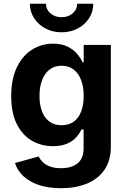

<svg xmlns="http://www.w3.org/2000/svg" viewBox="-20 -785 672 1021"><path d="M304.9 215.8Q236.7 215.8 186.1 198.6Q135.4 181.4 103.6 151.1Q71.8 120.8 59.8 81.8L185.6 47Q192.6 62.1 206.9 76.5Q221.2 90.9 245.1 100.2Q268.9 109.4 304.4 109.4Q360.3 109.4 392.4 83.7Q424.5 57.9 424.5 3.7V-96.7H413Q403.2 -74.7 384.7 -54.3Q366.1 -33.9 336.1 -20.8Q306 -7.7 261.7 -7.7Q200.3 -7.7 149.9 -36.6Q99.5 -65.5 69.6 -124.6Q39.7 -183.6 39.7 -273.8Q39.7 -366.2 70.2 -428.2Q100.6 -490.2 151.1 -521.5Q201.6 -552.7 262.1 -552.7Q308.3 -552.7 339.4 -537.2Q370.4 -521.8 389.8 -498.8Q409.1 -475.8 419.2 -454H425.1V-545.9H569.4V-4.6Q569.4 69.2 535.4 118.2Q501.4 167.2 441.8 191.5Q382.1 215.8 304.9 215.8ZM307.5 -119.1Q345.2 -119.1 371.3 -137.6Q397.5 -156.1 411.2 -191Q425 -225.9 425 -274.7Q425 -323.3 411.3 -359.3Q397.7 -395.4 371.5 -415.4Q345.4 -435.4 307.5 -435.4Q269.2 -435.4 243 -414.7Q216.7 -394 203.4 -357.9Q190 -321.7 190 -274.7Q190 -227.3 203.5 -192.2Q217 -157.1 243.2 -138.1Q269.4 -119.1 307.5 -119.1ZM307.5 -613.3Q259.8 -613.3 221.8 -633.5Q183.7 -653.6 161.4 -688.2Q139 -722.7 139 -765H224.6Q224.6 -734.4 248.3 -713.9Q272 -693.5 307.5 -693.5Q342.8 -693.5 366.4 -713.9Q390 -734.4 390 -765H476Q476 -722.7 453.8 -688.3Q431.6 -653.9 393.5 -633.6Q355.5 -613.3 307.5 -613.3Z"/></svg>

Font: Adwaita Sans
Style: Regular
Weight: 400
Designer: Rasmus Andersson
Foundry: rsms
Version: Version 4.001;git-9221beed3